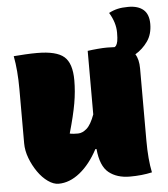

<svg xmlns="http://www.w3.org/2000/svg" viewBox="-53 -773 731 834"><g transform="rotate(-5 313.0 -355.5)"><path d="M125 -560Q209 -560 242.5 -531Q276 -502 276 -428Q276 -379 267 -327.5Q258 -276 236 -199Q244 -197 253.5 -196.5Q263 -196 272 -196Q291 -196 310 -212.5Q329 -229 345 -273V-550Q366 -553 389.5 -555Q413 -557 430 -557Q448 -557 463 -556Q466 -558 469 -561Q474 -568 476.5 -580.5Q479 -593 479 -618Q479 -662 452 -706Q471 -716 490.5 -720.5Q510 -725 537 -725Q580 -725 603 -705Q626 -685 626 -643Q626 -598 604 -567Q582 -536 550 -517Q565 -494 565 -454V-140Q565 -57 577 0Q533 10 480 10Q424 10 388.5 -18.5Q353 -47 346 -122H341Q307 -58 262 -22Q217 14 169 14Q147 14 123 -3Q99 -20 79.5 -48Q60 -76 47.5 -109Q35 -142 35 -174V-410Q35 -492 23 -555Q48 -557 74 -558.5Q100 -560 125 -560Z"/></g></svg>

Font: Recursive Mn Csl St XBk
Style: Regular
Weight: 1000
Monospace: yes
Version: Version 1.079;hotconv 1.0.112;makeotfexe 2.5.65598; ttfautoh